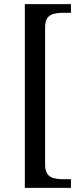

<svg xmlns="http://www.w3.org/2000/svg" viewBox="-20 -780 400 928"><path d="M100 128V-760H323V-718H280Q258 -718 239 -713Q220 -708 209 -693Q198 -678 198 -646V14Q198 45 209 60.5Q220 76 239 81Q258 86 280 86H323V128Z"/></svg>

Font: Noto Serif Armenian
Style: Regular
Weight: 400
Designer: Monotype Design Team
Foundry: Monotype Imaging Inc.
Version: Version 2.007